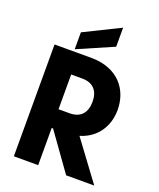

<svg xmlns="http://www.w3.org/2000/svg" viewBox="-175 -1089 988 1194"><g transform="rotate(20 319.5 -492.0)"><path d="M64 0H225V-246H234L410 0H596L404 -259C521 -294 572 -392 572 -491C572 -627 483 -740 307 -740H64ZM192 -755 429 -858V-984L192 -867ZM225 -370V-600H298C373 -600 408 -555 408 -486C408 -415 373 -370 298 -370Z"/></g></svg>

Font: Malmofest
Style: Bold
Weight: 700
Designer: Jonny Pinhorn (Poppins), Kolossal
Version: Version 1.004;Glyphs 3.1.2 (3151)